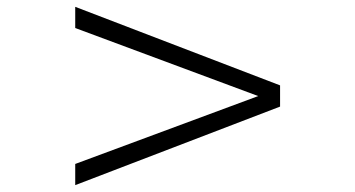

<svg xmlns="http://www.w3.org/2000/svg" viewBox="-20 -581 1040 562"><path d="M200.2 -39.1V-101.1L735.8 -299.8L200.2 -499V-561L799.8 -331.1V-269Z"/></svg>

Font: Charis SIL Phon
Style: Regular
Weight: 400
Foundry: SIL International
Version: Version 5.000